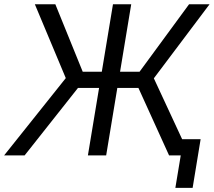

<svg xmlns="http://www.w3.org/2000/svg" viewBox="-50 -748 1029 924"><path d="M581.5 -727.5 527.8 -402.8H621.6L859.9 -727.5H958.5L690.4 -371.1L862.8 0H763.7L616.2 -324.7H514.6L460.9 0H373L426.8 -324.7H325.2L68.4 0H-30.3L266.6 -372.1L117.7 -727.5H216.3L348.1 -402.8H439.9L493.7 -727.5ZM793.9 156.2 819.8 0H783.7L796.4 -78.1H915.5L877 156.2Z"/></svg>

Font: Inter Display
Style: Italic
Weight: 400
Italic angle: -9.39999°
Designer: Rasmus Andersson
Foundry: rsms
Version: Version 4.000;git-a52131595